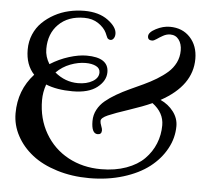

<svg xmlns="http://www.w3.org/2000/svg" viewBox="-51 -759 899 821"><g transform="rotate(5 398.5 -348.5)"><path d="M380.9 -183.1Q354 -183.1 354 -237.3Q354 -263.7 366 -286.1Q377.9 -308.6 398.2 -325.4Q418.5 -342.3 444.6 -357.4Q470.7 -372.6 499.8 -386Q528.8 -399.4 557.9 -412.8Q586.9 -426.3 613 -442.1Q639.2 -458 659.4 -475.8Q679.7 -493.7 691.7 -517.8Q703.6 -542 703.6 -570.3Q703.6 -598.6 690.2 -616.7Q676.8 -634.8 653.3 -634.8Q637.7 -634.8 622.8 -626.5Q607.9 -618.2 596.4 -610.1Q585 -602.1 577.6 -602.1Q559.1 -602.1 559.1 -619.1Q559.1 -636.2 589.4 -651.9Q619.6 -667.5 648.9 -667.5Q703.1 -667.5 736.1 -631.8Q769 -596.2 769 -540Q769 -425.3 636.2 -352.5Q670.4 -336.9 691.9 -308.6Q713.4 -280.3 713.4 -246.6Q713.4 -195.8 688.2 -149.7Q663.1 -103.5 618.2 -68.6Q573.2 -33.7 506.3 -13.2Q439.5 7.3 361.3 7.3Q286.6 7.3 222.7 -12.5Q158.7 -32.2 115.5 -66.2Q72.3 -100.1 47.9 -145.5Q23.4 -190.9 23.4 -241.7Q23.4 -341.3 88.4 -412.6Q51.3 -452.1 51.3 -517.6Q51.3 -552.7 64.2 -583Q77.1 -613.3 99.4 -635Q121.6 -656.7 150.6 -672.6Q179.7 -688.5 212.4 -696Q245.1 -703.6 278.8 -703.6Q341.3 -703.6 380.4 -674.8Q419.4 -646 419.4 -617.2Q419.4 -605 413.8 -597.2Q408.2 -589.4 400.9 -589.4Q395.5 -589.4 391.8 -591.8Q388.2 -594.2 386.7 -596.4Q385.3 -598.6 382.1 -606.4Q378.9 -614.3 377 -618.2Q366.7 -639.6 341.6 -656.7Q316.4 -673.8 280.8 -673.8Q211.9 -673.8 171.1 -633.5Q130.4 -593.3 130.4 -527.3Q130.4 -493.7 149.4 -463.4Q188 -487.8 229.7 -500.7Q271.5 -513.7 304.7 -513.7Q399.4 -513.7 399.4 -450.7Q399.4 -413.6 363 -385Q326.7 -356.4 257.3 -356.4Q190.4 -356.4 143.1 -375.5Q131.3 -341.8 131.3 -307.6Q131.3 -228 167.7 -165.5Q204.1 -103 266.8 -69.1Q329.6 -35.2 407.7 -35.2Q468.3 -35.2 516.1 -52.5Q564 -69.8 593.3 -99.4Q622.6 -128.9 637.7 -166.3Q652.8 -203.6 652.8 -245.1Q652.8 -298.8 603 -335.9Q564.5 -318.4 505.4 -298.8Q446.3 -279.3 417.2 -266.6Q388.2 -253.9 388.2 -240.7Q388.2 -231.9 393.1 -219.7Q397.9 -207.5 397.9 -201.2Q397.9 -183.1 380.9 -183.1ZM303.2 -481.9Q272 -481.9 238 -469Q204.1 -456.1 178.2 -430.2Q222.7 -393.1 277.8 -393.1Q314.9 -393.1 340.3 -408Q365.7 -422.9 365.7 -446.3Q365.7 -464.4 348.1 -473.1Q330.6 -481.9 303.2 -481.9Z"/></g></svg>

Font: Cooper*
Style: Regular
Weight: 400
Designer: Owen Earl
Foundry: indestructible type*
Version: Version 0.001